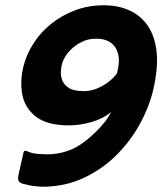

<svg xmlns="http://www.w3.org/2000/svg" viewBox="-20 -698 616 729"><path d="M242 -222Q159 -222 116.5 -255Q74 -288 64.5 -340Q55 -392 70 -450Q81 -492 107 -533Q133 -574 173 -606.5Q213 -639 264 -658.5Q315 -678 375 -678Q425 -678 467 -660.5Q509 -643 537 -606Q565 -569 573.5 -510Q582 -451 564 -367Q550 -301 515 -234.5Q480 -168 425.5 -112.5Q371 -57 299 -23Q227 11 139 11Q132 11 113 9Q94 7 72 1Q61 -1 53.5 -7.5Q46 -14 50 -33L67 -109Q69 -122 72.5 -124.5Q76 -127 88 -122Q104 -115 125.5 -113.5Q147 -112 159 -112Q178 -112 197 -115Q216 -118 235.5 -124.5Q255 -131 274 -142Q288 -150 306.5 -164.5Q325 -179 343.5 -197Q362 -215 377.5 -234.5Q393 -254 402 -273Q373 -248 328.5 -235Q284 -222 242 -222ZM348 -551Q314 -552 285.5 -536.5Q257 -521 238 -497.5Q219 -474 214 -449Q208 -422 214 -400Q220 -378 240 -365Q260 -352 297 -352Q333 -352 367.5 -371Q402 -390 424 -419Q436 -464 428.5 -493Q421 -522 400 -536.5Q379 -551 348 -551Z"/></svg>

Font: Glory Thin ExtraBold
Style: Italic
Weight: 800
Italic angle: -12°
Version: Version 1.011